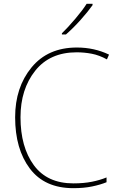

<svg xmlns="http://www.w3.org/2000/svg" viewBox="-20 -972 618 1002"><path d="M380 -699Q420 -699 459 -691.5Q498 -684 538 -662L549 -687Q472 -724 381 -724Q230 -724 144.5 -620Q59 -516 59 -360Q59 -194 136 -92Q213 10 363 10Q418 10 461 1Q504 -8 536 -21V-46Q502 -32 459.5 -23.5Q417 -15 363 -15Q226 -15 156.5 -110Q87 -205 87 -360Q87 -506 163.5 -602.5Q240 -699 380 -699ZM463 -952H432Q412 -920 373 -874Q334 -828 303 -798V-792H324Q362 -825 400.5 -868Q439 -911 463 -945Z"/></svg>

Font: Noto Sans Display Thin
Style: Regular
Weight: 250
Designer: Monotype Design Team
Foundry: Monotype Imaging Inc.
Version: Version 1.900